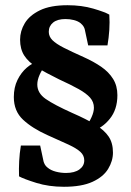

<svg xmlns="http://www.w3.org/2000/svg" viewBox="-20 -603 503 736"><path d="M225 113Q167 113 119 98Q71 83 53 73Q52 44 53.5 14.5Q55 -15 60 -45H134L147 16Q148 20 151.5 27Q155 34 163 40Q175 50 194 55Q213 60 233 60Q266 60 284.5 46.5Q303 33 303 12Q303 -7 288.5 -20.5Q274 -34 243 -48.5Q212 -63 162 -85Q104 -111 68.5 -144Q33 -177 33 -231Q33 -268 47 -296.5Q61 -325 82.5 -343.5Q104 -362 126 -367L151 -348Q140 -335 131.5 -315.5Q123 -296 123 -279Q123 -246 155.5 -223.5Q188 -201 257 -170Q312 -146 346 -125Q380 -104 396.5 -79.5Q413 -55 413 -18Q413 14 394.5 44.5Q376 75 334.5 94Q293 113 225 113ZM336 -103 311 -122Q322 -134 331 -154Q340 -174 340 -190Q340 -212 325.5 -228.5Q311 -245 281.5 -261.5Q252 -278 206 -299Q155 -324 122 -344.5Q89 -365 73 -390Q57 -415 57 -451Q57 -484 75 -514Q93 -544 133 -563.5Q173 -583 239 -583Q293 -583 337.5 -570Q382 -557 399 -547Q401 -518 399 -488Q397 -458 392 -429H318L305 -490Q304 -495 300.5 -501Q297 -507 289 -514Q279 -522 263.5 -526Q248 -530 231 -530Q200 -530 183.5 -516.5Q167 -503 167 -481Q167 -463 181 -449Q195 -435 224.5 -420Q254 -405 301 -384Q339 -367 368 -347Q397 -327 413.5 -300.5Q430 -274 430 -238Q430 -183 400.5 -147Q371 -111 336 -103Z"/></svg>

Font: Rasa
Style: Regular
Weight: 400
Designer: Anna Giedrys (Yrsa+Rasa design), David Brezina (Yrsa art-direction, Rasa art-direction, design)
Foundry: Rosetta Type Foundry
Version: Version 2.004